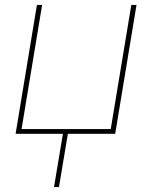

<svg xmlns="http://www.w3.org/2000/svg" viewBox="-20 -540 640 775"><path d="M198 215 234 0H43L129 -520H150L67 -19H427L510 -520H531L445 0H254L218 215Z"/></svg>

Font: Iosevka Aile Thin Oblique
Style: Regular
Weight: 100
Italic angle: -9°
Designer: Belleve Invis
Foundry: Belleve Invis
Version: Version 31.1.0; ttfautohint (v1.8.4)